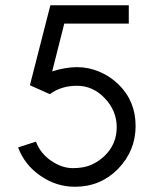

<svg xmlns="http://www.w3.org/2000/svg" viewBox="-20 -700 590 732"><path d="M179 -428Q230 -444 274 -444Q318 -444 359 -426.5Q400 -409 431 -379Q497 -315 497 -220Q497 -125 430 -56Q363 12 266 12Q194 12 134 -30Q74 -71 49 -138L117 -160Q134 -115 175 -87Q216 -59 257.5 -59Q299 -59 327.5 -71.5Q356 -84 378 -105Q425 -150 425 -215Q425 -278 379 -326Q334 -373 273.5 -373Q213 -373 170 -341L94 -375L172 -680H471V-610H225Z"/></svg>

Font: Puffins on Iceburgs
Style: Regular
Weight: 400
Version: Version 1.0